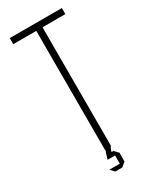

<svg xmlns="http://www.w3.org/2000/svg" viewBox="-209 -758 757 932"><g transform="rotate(-30 169.5 -292.5)"><path d="M152 0V-667H23V-701H315V-667H187V0H183V1L174 25H185L206 47V96L182 116H143L123 95V94H181V48H139V47L154 0Z"/></g></svg>

Font: Foldit Thin ExtraLight
Style: Regular
Weight: 250
Version: Version 1.003